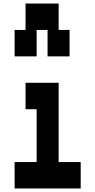

<svg xmlns="http://www.w3.org/2000/svg" viewBox="-20 -1050 540 1090"><path d="M63 -730V-880H125V-1030H313V-880H375V-730H250V-880H188V-730ZM63 20V-130H188V-430H125V-580H313V-130H438V20Z"/></svg>

Font: 2P VHS
Style: Regular
Weight: 400
Designer: CodeMan38
Foundry: CodeMan38
Version: Version 3.000